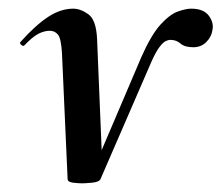

<svg xmlns="http://www.w3.org/2000/svg" viewBox="-20 -415 511 443"><path d="M170 8Q161 8 148.5 6.5Q136 5 136 -2L123 -292Q121 -327 113.5 -335.5Q106 -344 95 -344Q82 -344 68.5 -337Q55 -330 37 -311Q34 -307 29 -311.5Q24 -316 28 -319Q62 -357 91 -376Q120 -395 149 -395Q166 -395 184 -382Q202 -369 204 -325L216 -34L193 -18L306 -283Q329 -335 350.5 -358.5Q372 -382 390.5 -388.5Q409 -395 421 -395Q450 -395 462 -378.5Q474 -362 470 -345Q468 -330 456 -318Q444 -306 426 -306Q406 -306 396.5 -314.5Q387 -323 373 -323Q368 -323 362 -320Q356 -317 348 -306.5Q340 -296 330 -274L212 -2Q209 5 192.5 6.5Q176 8 170 8Z"/></svg>

Font: Cormorant Light
Style: Italic
Weight: 300
Italic angle: -10°
Designer: Christian Thalmann (Catharsis Fonts)
Foundry: Catharsis Fonts
Version: Version 4.000